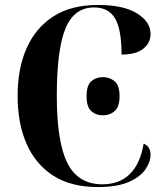

<svg xmlns="http://www.w3.org/2000/svg" viewBox="-20 -744 665 774"><path d="M374 10Q266 10 194.5 -36Q123 -82 87 -164.5Q51 -247 51 -358Q51 -467 87 -549Q123 -631 194.5 -677.5Q266 -724 375 -724Q478 -724 532.5 -690Q587 -656 587 -607Q587 -571 557.5 -547.5Q528 -524 470 -524Q470 -625 444 -669.5Q418 -714 359 -714Q279 -714 244 -629.5Q209 -545 209 -358Q209 -171 252 -86Q295 -1 393 -1Q462 -1 504 -43Q546 -85 559 -165Q574 -159 580.5 -147Q587 -135 587 -120Q587 -93 567.5 -63Q548 -33 501.5 -11.5Q455 10 374 10ZM395 -279Q367 -279 348 -296Q329 -313 329 -356Q329 -400 348 -416.5Q367 -433 395 -433Q422 -433 442 -416.5Q462 -400 462 -356Q462 -313 442 -296Q422 -279 395 -279Z"/></svg>

Font: Noto Serif Display SemiCondensed
Style: Bold
Weight: 700
Width: 4
Designer: Monotype Design Team
Foundry: Monotype Imaging Inc.
Version: Version 2.009